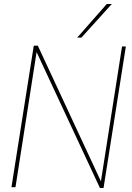

<svg xmlns="http://www.w3.org/2000/svg" viewBox="-20 -931 659 955"><path d="M37 0 148 -704H168L482 -29L587 -700H606L495 4H477L162 -672L57 0ZM364 -744 511 -911H536L385 -744Z"/></svg>

Font: Georama ExtraCondensed Thin Thin
Style: Italic
Weight: 250
Italic angle: -9°
Version: Version 1.001